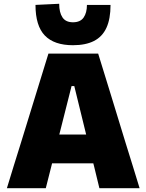

<svg xmlns="http://www.w3.org/2000/svg" viewBox="-20 -997 774 1017"><path d="M16.5 0Q34 -57 53.5 -120.8Q73 -184.5 91 -241L166.5 -486Q187 -553 203.5 -606Q220 -659 236.5 -713H500Q517.5 -656.5 533.8 -603.5Q550 -550.5 570 -486L645 -241Q663.5 -182 682.8 -119.5Q702 -57 719.5 0H506.5Q493.5 -53.5 479.8 -110Q466 -166.5 453 -216.5L373.5 -541H359L278 -220.5Q265 -168 250.5 -110.5Q236 -53 222.5 0ZM210.5 -132 233.5 -284.5H528L546.5 -132ZM366.5 -757.5Q267 -757.5 217.5 -808.8Q168 -860 168 -971L293.5 -977Q293.5 -931 310.8 -905Q328 -879 366.5 -879Q405.5 -879 423 -904.2Q440.5 -929.5 440.5 -971H565.5Q565.5 -897 543.8 -849.8Q522 -802.5 477.8 -780Q433.5 -757.5 366.5 -757.5Z"/></svg>

Font: Commissioner Thin ExtraBold
Style: Regular
Weight: 800
Version: Version 1.000